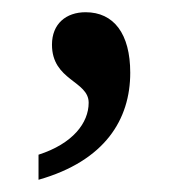

<svg xmlns="http://www.w3.org/2000/svg" viewBox="-20 -140 299 314"><path d="M43 154C152 123 193 55 193 -21C193 -85 166 -120 120 -120C88 -120 65 -101 65 -67C65 -8 125 -8 125 28C125 61 99 95 43 113Z"/></svg>

Font: Noto Serif Gurmukhi Medium
Style: Regular
Weight: 500
Designer: Vaibhav Singh and the Monotype Design Team
Foundry: Monotype Imaging Inc.
Version: Version 2.004